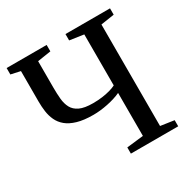

<svg xmlns="http://www.w3.org/2000/svg" viewBox="-166 -895 1031 1047"><g transform="rotate(-30 349.0 -371.5)"><path d="M469 -321.5Q432 -304.5 384.2 -294.8Q336.5 -285 293.5 -285Q233.5 -285 193 -297Q152.5 -309 128 -329.5Q103.5 -350 91 -377Q78.5 -404 74.2 -434.8Q70 -465.5 70 -496.5V-689.5L10.5 -702.5V-743H262.5V-702.5L178 -689.5V-522.5Q178 -484.5 181 -451.8Q184 -419 197.2 -394Q210.5 -369 240.2 -355Q270 -341 323.5 -341Q356 -341 383.8 -345Q411.5 -349 433.2 -355.2Q455 -361.5 469 -369V-690L381 -703V-743H661.5V-703L577 -690V-51L662 -38.5V0H364V-39L469 -51Z"/></g></svg>

Font: Merriweather 60pt
Style: Regular
Weight: 400
Version: Version 2.100